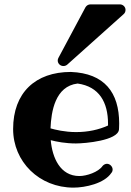

<svg xmlns="http://www.w3.org/2000/svg" viewBox="-20 -832 600 878"><path d="M474 -258C432 -239 383 -228 328 -228C276 -228 232 -239 211 -245C214 -321 232 -438 335 -450C434 -436 474 -364 474 -266C474 -263 474 -260 474 -258ZM524 -239C524 -241 525 -251 525 -267C525 -409 458 -497 304 -503C142 -503 40 -408 40 -242C40 -92 160 26 316 26C370 26 457 7 489 -41C493 -45 495 -51 495 -57C495 -70 483 -83 469 -83C462 -83 454 -79 449 -73C430 -45 376 -27 343 -27C255 -27 219 -111 212 -191C238 -184 280 -176 327 -176C368 -176 518 -189 524 -239ZM554 -787C554 -800 543 -812 528 -812H394C384 -812 376 -807 371 -799L247 -567C245 -564 244 -559 244 -555C244 -542 255 -530 270 -530C276 -530 282 -532 287 -536L545 -767C551 -772 554 -779 554 -787Z"/></svg>

Font: Ribeye
Style: Regular
Weight: 400
Designer: Astigmatic (AOETI)
Foundry: Astigmatic (AOETI)
Version: Version 1.000